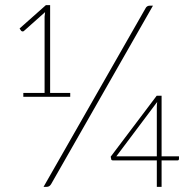

<svg xmlns="http://www.w3.org/2000/svg" viewBox="-20 -725 757 745"><path d="M178 -10Q174 -4 169.8 -2Q165.5 0 160.5 0H149L544.5 -692.5Q549.5 -703 561.5 -703H573.5ZM252.5 -364.5V-349.5H70.5V-364.5H153V-660.5L155 -678L73 -605Q70.5 -602.5 67.2 -603Q64 -603.5 62 -605.5L56 -614.5L158 -705H174.5V-364.5ZM588.5 -118.5V-310.5Q588.5 -319 590 -329.5L431.5 -118.5ZM674.5 -118.5V-108.5Q674.5 -102.5 668 -102.5H607V0H588.5V-102.5H420Q411.5 -102.5 411.5 -107.5L409.5 -117L588 -353.5H607V-118.5Z"/></svg>

Font: Lato 2
Style: Regular
Weight: 200
Designer: Lukasz Dziedzic with Adam Twardoch and Botio Nikoltchev
Foundry: tyPoland Lukasz Dziedzic
Version: Version 2.015; 2015-08-06; http://www.latofonts.com/